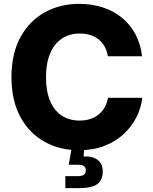

<svg xmlns="http://www.w3.org/2000/svg" viewBox="-20 -757 782 980"><path d="M383.3 9.8Q284.7 9.8 206.8 -33.7Q128.9 -77.1 83.7 -160.6Q38.6 -244.1 38.6 -363.3Q38.6 -483.4 84.2 -566.9Q129.9 -650.4 208 -693.8Q286.1 -737.3 383.3 -737.3Q448.2 -737.3 503.7 -719.5Q559.1 -701.7 601.6 -667.2Q644 -632.8 670.9 -583Q697.8 -533.2 705.1 -469.7H530.8Q526.4 -497.1 514.4 -518.6Q502.4 -540 484.1 -555.2Q465.8 -570.3 441.4 -578.1Q417 -585.9 387.2 -585.9Q334 -585.9 295.2 -559.6Q256.3 -533.2 235.6 -483.4Q214.8 -433.6 214.8 -363.3Q214.8 -291 235.8 -241.5Q256.8 -191.9 295.4 -166.7Q334 -141.6 386.7 -141.6Q416 -141.6 440.2 -149.4Q464.4 -157.2 483.2 -172.4Q502 -187.5 514.2 -209Q526.4 -230.5 531.2 -257.8H706.1Q700.7 -207.5 677 -159.9Q653.3 -112.3 612.3 -73.7Q571.3 -35.2 513.9 -12.7Q456.5 9.8 383.3 9.8ZM313.5 203.1V142.1H376.5Q398.4 142.1 408.2 135Q418 127.9 418 112.8Q418 97.7 408.2 90.8Q398.4 84 376.5 84H330.6L349.6 -21.5H410.2V-1L406.7 42Q452.1 38.6 478.3 59.1Q504.4 79.6 504.4 117.7Q504.4 163.6 475.8 183.3Q447.3 203.1 385.7 203.1Z"/></svg>

Font: Inter 16pt ExtraBold
Style: Regular
Weight: 800
Version: Version 4.001;git-66647c0bb